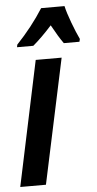

<svg xmlns="http://www.w3.org/2000/svg" viewBox="-60 -800 423 834"><g transform="rotate(-5 151.0 -383.0)"><path d="M104 -606Q142 -638 187 -688Q216 -635 237 -606H305L308 -618Q294 -647 277 -692.5Q260 -738 254 -766H152Q104 -690 35 -617L33 -606ZM106 0 222 -544H109L-6 0Z"/></g></svg>

Font: Noto Sans Display Condensed
Style: Bold Italic
Weight: 700
Width: 3
Designer: Monotype Design team
Foundry: Monotype Imaging Inc.
Version: 1.000